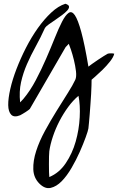

<svg xmlns="http://www.w3.org/2000/svg" viewBox="-20 -670 616 1002"><path d="M185.5 288.1Q155.3 257.8 153.8 213.4Q152.3 168.9 168.9 117.7Q185.5 66.4 214.8 12.7Q244.1 -41 275.4 -91.3Q306.6 -141.6 333.5 -184.1Q360.4 -226.6 373 -253.9Q379.9 -269.5 376.5 -298.3Q373 -327.1 365.7 -356.9Q358.4 -386.7 350.1 -411.1Q341.8 -435.5 338.9 -441.4L322.3 -423.8L135.7 -101.6Q133.8 -99.6 127.4 -94.7Q121.1 -89.8 113.3 -85Q105.5 -80.1 97.2 -75.2Q88.9 -70.3 85 -68.4Q53.7 -55.7 38.6 -71.3Q23.4 -86.9 22.9 -121.6Q22.5 -156.2 33.7 -205.6Q44.9 -254.9 65.9 -309.6Q86.9 -364.3 115.2 -419.9Q143.6 -475.6 177.2 -522.9Q210.9 -570.3 247.6 -604.5Q284.2 -638.7 321.3 -650.4Q339.8 -644.5 340.3 -635.3Q340.8 -626 330.6 -614.7Q320.3 -603.5 303.2 -590.8Q286.1 -578.1 268.1 -565.9Q250 -553.7 234.9 -543Q219.7 -532.2 214.8 -524.4Q191.4 -472.7 166 -426.8Q140.6 -380.9 120.6 -335Q100.6 -289.1 89.8 -240.7Q79.1 -192.4 85 -135.7L101.6 -153.3Q137.7 -196.3 167 -252Q196.3 -307.6 220.7 -363.8Q245.1 -419.9 265.6 -471.2Q286.1 -522.5 303.7 -556.6Q321.3 -590.8 337.9 -602.5Q354.5 -614.3 370.6 -590.8Q386.7 -567.4 404.3 -502.9Q421.9 -438.5 441.4 -322.3Q446.3 -326.2 460.4 -336.4Q474.6 -346.7 490.7 -357.4Q506.8 -368.2 521.5 -377.4Q536.1 -386.7 542 -389.6Q546.9 -391.6 559.6 -391.6Q572.3 -391.6 576.2 -389.6Q572.3 -372.1 554.2 -349.1Q536.1 -326.2 515.1 -305.7Q494.1 -285.2 476.6 -270Q459 -254.9 458 -253.9Q458 -244.1 457.5 -224.6Q457 -205.1 455.6 -179.7Q454.1 -154.3 452.1 -127Q450.2 -99.6 448.2 -74.2Q446.3 -48.8 444.3 -29.3L441.4 0Q439.5 12.7 427.2 46.4Q415 80.1 396.5 122.1Q377.9 164.1 353.5 206.1Q329.1 248 301.8 275.9Q274.4 303.7 244.6 310.5Q214.8 317.4 185.5 288.1ZM237.3 119.1Q236.3 127 235.8 146Q235.4 165 235.4 186.5Q235.4 208 235.8 227.5Q236.3 247.1 237.3 253.9Q289.1 232.4 323.2 181.6Q357.4 130.9 375 68.8Q392.6 6.8 396 -57.6Q399.4 -122.1 389.6 -169.9Q361.3 -146.5 335.9 -111.8Q310.5 -77.1 290 -37.6Q269.5 2 255.9 43Q242.2 84 237.3 119.1Z"/></svg>

Font: Over the Rainbow
Style: Regular
Weight: 400
Designer: Kimberly Geswein
Foundry: Kimberly Geswein
Version: Version 1.002 2010